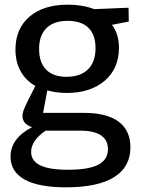

<svg xmlns="http://www.w3.org/2000/svg" viewBox="-20 -560 604 820"><path d="M338 -78Q436 -78 486.5 -40.5Q537 -3 537 69Q537 153 467.5 196.5Q398 240 262 240Q144 240 84.5 206.5Q25 173 25 109Q25 31 117 -17Q76 -30 76 -65Q76 -79 85.5 -101Q95 -123 131 -193Q90 -216 68 -256Q46 -296 46 -348Q46 -437 105.5 -488.5Q165 -540 270 -540Q333 -540 382 -521L529 -527L530 -468L458 -454Q488 -415 488 -356Q488 -267 427 -215Q366 -163 265 -163Q221 -163 182 -174L164 -78ZM147 -351Q147 -293 177 -262.5Q207 -232 264 -232Q323 -232 355.5 -263.5Q388 -295 388 -354Q388 -412 357.5 -441.5Q327 -471 269 -471Q210 -471 178.5 -440Q147 -409 147 -351ZM441 77Q441 38 411 18Q381 -2 322 -2H175Q113 40 113 89Q113 127 151.5 146Q190 165 271 165Q358 165 399.5 143.5Q441 122 441 77Z"/></svg>

Font: Bitter Pro Medium
Style: Regular
Weight: 500
Designer: Sol Matas, and Bitter project Authors
Foundry: Sol Matas
Version: Version 1.010